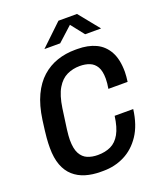

<svg xmlns="http://www.w3.org/2000/svg" viewBox="-161 -986 921 1098"><g transform="rotate(-20 300.0 -437.5)"><path d="M260 10Q210 10 168.5 -2.5Q127 -15 96.5 -42Q66 -69 49.5 -112.5Q33 -156 33 -218Q33 -232 33.5 -246Q34 -260 35.5 -278Q37 -296 40 -321Q43 -346 48 -383Q60 -468 88 -527.5Q116 -587 157.5 -624Q199 -661 250.5 -678.5Q302 -696 360 -696H374Q438 -696 485 -674Q532 -652 558.5 -604.5Q585 -557 585 -480Q585 -466 583.5 -451.5Q582 -437 580 -421H463Q466 -438 467.5 -453Q469 -468 469 -481Q469 -528 454 -553.5Q439 -579 413 -589.5Q387 -600 353 -600Q311 -600 275 -583Q239 -566 214 -524Q189 -482 178 -407Q166 -326 161 -284.5Q156 -243 156 -222Q156 -168 172 -138.5Q188 -109 215.5 -97.5Q243 -86 278 -86Q323 -86 357 -102Q391 -118 413 -157Q435 -196 444 -264H557Q545 -170 504.5 -109.5Q464 -49 405 -19.5Q346 10 277 10ZM197 -760 328 -885H441L542 -760H445L367 -859H402L293 -760Z"/></g></svg>

Font: Chivo Mono Medium
Style: Italic
Weight: 500
Italic angle: -8.05°
Monospace: yes
Designer: Hector Gatti
Foundry: Omnibus-Type
Version: Version 1.008